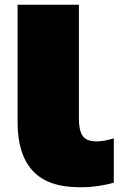

<svg xmlns="http://www.w3.org/2000/svg" viewBox="-20 -770 518 808"><path d="M54 -750H312V-270Q312 -221 328 -198Q344 -175 387 -175Q404 -175 422 -178.5Q440 -182 459 -188V-1Q431 7 394.5 12.5Q358 18 315 18Q181 18 117.5 -51.5Q54 -121 54 -255Z"/></svg>

Font: Unbounded Black
Style: Regular
Weight: 900
Designer: Luke Prowse, Jean-Baptiste Morizot, Fátima Lázaro, Florian Runge
Foundry: NaN
Version: Version 1.701;gftools[0.9.28.dev5+ged2979d]